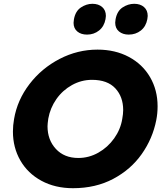

<svg xmlns="http://www.w3.org/2000/svg" viewBox="-20 -976 869 1010"><path d="M802 -344Q809 -379 809 -417Q809 -502 769.5 -570Q730 -638 658 -676.5Q586 -715 493 -715Q388 -715 293.5 -666Q199 -617 135 -533.5Q71 -450 54 -350Q48 -317 48 -284Q48 -200 87 -132Q126 -64 198 -25Q270 14 364 14Q483 14 575.5 -35Q668 -84 725.5 -165.5Q783 -247 802 -344ZM628 -397Q628 -377 623 -350Q614 -295 580.5 -248Q547 -201 497.5 -173Q448 -145 392 -145Q318 -145 274 -192.5Q230 -240 230 -312Q230 -324 234 -352Q244 -408 276.5 -454.5Q309 -501 358.5 -528.5Q408 -556 464 -556Q545 -556 586.5 -511.5Q628 -467 628 -397ZM369 -875Q367 -861 367 -856Q367 -827 386.5 -810.5Q406 -794 438 -794Q474 -794 501 -815.5Q528 -837 535 -875Q537 -887 537 -892Q537 -922 517.5 -939Q498 -956 466 -956Q435 -956 406 -937Q377 -918 369 -875ZM588 -875Q586 -863 586 -857Q586 -827 606 -810.5Q626 -794 657 -794Q694 -794 721 -815.5Q748 -837 755 -875Q757 -887 757 -892Q757 -922 737.5 -939Q718 -956 686 -956Q654 -956 625 -937Q596 -918 588 -875Z"/></svg>

Font: Geom ExtraBold
Style: Bold Italic
Weight: 800
Italic angle: -10°
Version: Version 1.102